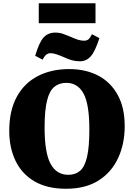

<svg xmlns="http://www.w3.org/2000/svg" viewBox="-20 -1150 826 1184"><path d="M387 14Q271 14 193 -31.5Q115 -77 76 -158Q37 -239 37 -343Q37 -467 83 -552Q129 -637 212.5 -680.5Q296 -724 407 -724Q509 -724 586 -683.5Q663 -643 706 -564.5Q749 -486 749 -372Q749 -263 708.5 -175.5Q668 -88 588 -37Q508 14 387 14ZM401 -72Q444 -72 473 -96Q502 -120 516.5 -181Q531 -242 531 -352Q531 -508 495 -573.5Q459 -639 389 -639Q345 -639 315 -614.5Q285 -590 270 -529.5Q255 -469 255 -364Q255 -207 292 -139.5Q329 -72 401 -72ZM472 -772Q447 -772 423.5 -778.5Q400 -785 375 -797Q347 -809 327 -815.5Q307 -822 290 -822Q278 -822 266.5 -814Q255 -806 243 -782L197 -806Q221 -888 248.5 -918.5Q276 -949 321 -949Q347 -949 369.5 -941Q392 -933 416 -923Q442 -911 461 -905Q480 -899 499 -899Q515 -899 525.5 -907.5Q536 -916 547 -939L593 -915Q567 -834 540 -803Q513 -772 472 -772ZM219 -1007V-1130H569V-1007Z"/></svg>

Font: Literata 36pt ExtraBold
Style: Regular
Weight: 800
Designer: Latin by Veronika Burian and Jose Scaglione. Greek by Irene Vlachou. Cyrillic by Vera Evstafieva.
Foundry: TypeTogether
Version: Version 3.002